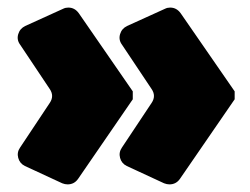

<svg xmlns="http://www.w3.org/2000/svg" viewBox="-20 -502 664 509"><path d="M33.2 -110.8 111.8 -229Q124.5 -247.6 111.8 -266.1L33.2 -383.8Q23.9 -396.5 28.3 -411.4Q32.7 -426.3 46.9 -433.1L147.9 -479Q153.8 -481.9 161.1 -481.9Q178.2 -481.9 189 -466.8L332 -259.8V-238.8L187 -27.8Q176.8 -13.2 159.2 -13.2Q152.3 -13.2 145 -16.1L45.9 -62Q32.2 -68.8 28.3 -83.5Q24.4 -98.1 33.2 -110.8ZM303.2 -110.8 381.8 -229Q394.5 -247.6 381.8 -266.1L303.2 -383.8Q293.9 -396.5 298.3 -411.4Q302.7 -426.3 316.9 -433.1L418 -479Q423.8 -481.9 431.2 -481.9Q448.2 -481.9 459 -466.8L602.1 -259.8V-238.8L457 -27.8Q446.8 -13.2 429.2 -13.2Q422.4 -13.2 415 -16.1L315.9 -62Q302.2 -68.8 298.3 -83.5Q294.4 -98.1 303.2 -110.8Z"/></svg>

Font: Don José
Style: Regular
Weight: 900
Designer: Cristian Tournier
Version: Version 1.000